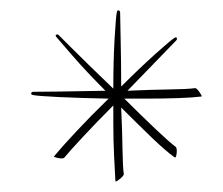

<svg xmlns="http://www.w3.org/2000/svg" viewBox="-20 -354 426 366"><path d="M200 -9Q199 -26 197.5 -56Q196 -86 196 -122V-153Q164 -121 138 -93Q112 -65 103 -54Q102 -52 97 -52Q93 -52 87.5 -53.5Q82 -55 83 -56Q97 -73 125.5 -103.5Q154 -134 187 -166Q134 -167 92 -169Q50 -171 42 -173Q39 -174 39.5 -176.5Q40 -179 44 -179Q55 -179 94 -179.5Q133 -180 181 -181Q145 -217 118.5 -247.5Q92 -278 87 -284Q85 -287 87.5 -288Q90 -289 92 -287Q97 -282 113 -266Q129 -250 151 -228.5Q173 -207 196 -185Q196 -238 198.5 -281.5Q201 -325 203 -332Q204 -335 206.5 -334Q209 -333 209 -330Q209 -319 210 -278Q211 -237 211 -189Q247 -225 276.5 -251.5Q306 -278 313 -282Q316 -284 317 -281.5Q318 -279 316 -277L223 -181Q267 -183 302.5 -183.5Q338 -184 352 -186Q355 -186 360.5 -178Q366 -170 364 -170Q348 -168 320 -167Q292 -166 259 -166H217Q249 -134 276.5 -108Q304 -82 315 -74Q317 -72 317 -66Q317 -62 316 -57.5Q315 -53 313 -54Q296 -66 269 -92Q242 -118 211 -149Q213 -106 213.5 -70.5Q214 -35 216 -22Q216 -19 208 -12.5Q200 -6 200 -9Z"/></svg>

Font: Fuggles
Style: Regular
Weight: 400
Designer: Rob Leuschke
Foundry: Robert E. Leuschke
Version: Version 1.100; ttfautohint (v1.8.3)